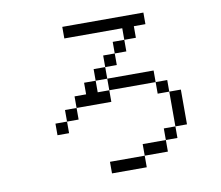

<svg xmlns="http://www.w3.org/2000/svg" viewBox="-86 -854 1172 1020"><g transform="rotate(-10 500.0 -344.0)"><path d="M750 -687.5V-750H312.5V-687.5H625V-625H562.5V-562.5H500V-500H437.5V-437.5H375V-375H312.5V-312.5H250V-250H187.5V-187.5H250V-250H312.5V-312.5H500V-375H437.5V-437.5H500V-375H750V-312.5H812.5V-125H750V-62.5H625V0H437.5V62.5H625V0H750V-62.5H812.5V-125H875V-312.5H812.5V-375H750V-437.5H500V-500H562.5V-562.5H625V-625H687.5V-687.5Z"/></g></svg>

Font: UnifontExMono
Style: Regular
Weight: 500
Version: Version 15.0.06